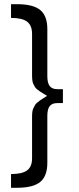

<svg xmlns="http://www.w3.org/2000/svg" viewBox="-20 -763 374 909"><path d="M251 -340.8H277.8V-274.9H251Q226.6 -274.9 215.3 -260.5Q204.1 -246.1 204.1 -214.8V7.8Q204.1 70.8 170.4 98.4Q136.7 126 61 126H32.2V61Q85.4 61 108.6 43.5Q131.8 25.9 131.8 -13.2V-210Q131.8 -223.1 133.1 -233.4Q134.3 -243.7 138.7 -252Q143.1 -260.3 145.8 -265.6Q148.4 -271 157 -277.8Q165.5 -284.7 169.4 -287.6Q173.3 -290.5 185.5 -298.1Q197.8 -305.7 203.1 -309.1Q197.3 -313 185.5 -319.8Q173.8 -326.7 169.4 -329.8Q165 -333 157 -339.1Q148.9 -345.2 145.8 -350.6Q142.6 -356 138.4 -364.3Q134.3 -372.6 133.1 -382.6Q131.8 -392.6 131.8 -405.8V-603Q131.8 -642.1 108.6 -660.2Q85.4 -678.2 32.2 -678.2V-743.2H61Q136.7 -743.2 170.4 -715.6Q204.1 -688 204.1 -625V-401.9Q204.1 -370.6 215.3 -355.7Q226.6 -340.8 251 -340.8Z"/></svg>

Font: Montserrat-Arabic Light
Style: Regular
Weight: 300
Designer: Mohamed Gaber
Foundry: Kief Type Foundry
Version: Version 5.008;PS 005.008;hotconv 1.0.88;makeotf.lib2.5.64775